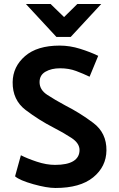

<svg xmlns="http://www.w3.org/2000/svg" viewBox="-20 -923 592 956"><path d="M109 -903H232L299 -838L365 -903H484L332 -739H261ZM84 -150Q115 -134 163 -118Q211 -102 254 -102Q315 -102 345.5 -121Q376 -140 376 -176Q376 -210 335.5 -236.5Q295 -263 246 -288Q174 -325 108 -375Q42 -425 43 -514Q44 -591 104.5 -643.5Q165 -696 277 -696Q328 -696 379 -680Q430 -664 469 -645L426 -541Q395 -556 359 -569.5Q323 -583 279 -583Q236 -583 206.5 -566Q177 -549 177 -514Q177 -476 215 -451Q253 -426 305 -398Q378 -361 444.5 -311Q511 -261 510 -174Q509 -93 444 -40Q379 13 256 13Q213 13 145.5 -6Q78 -25 55 -45Z"/></svg>

Font: Palanquin
Style: Bold
Weight: 700
Designer: Pria Ravichandran
Version: Version 1.0.4